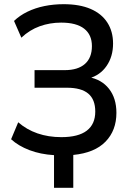

<svg xmlns="http://www.w3.org/2000/svg" viewBox="-20 -734 637 917"><path d="M238 163V7Q173 3 120.5 -17Q68 -37 33 -69L67 -150Q107 -115 159 -97Q211 -79 273 -79Q354 -79 394.5 -110Q435 -141 435 -201Q435 -259 401.5 -287Q368 -315 300 -315H145V-399H289Q352 -399 385.5 -428.5Q419 -458 419 -514Q419 -568 382 -597Q345 -626 272 -626Q218 -626 169.5 -608.5Q121 -591 82 -554L47 -634Q74 -660 111 -678Q148 -696 192 -705Q236 -714 284 -714Q360 -714 412.5 -691.5Q465 -669 492.5 -626.5Q520 -584 520 -526Q520 -464 489 -419Q458 -374 403 -359L402 -366Q465 -355 500.5 -310Q536 -265 536 -195Q536 -111 484 -57.5Q432 -4 330 6V163Z"/></svg>

Font: Nunito Sans 10pt SemiCondensed SemiBold
Style: Regular
Weight: 600
Width: 4
Designer: Vernon Adams
Foundry: Vernon Adams
Version: Version 3.101;gftools[0.9.27]